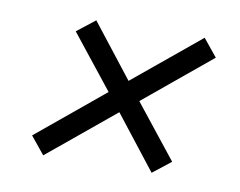

<svg xmlns="http://www.w3.org/2000/svg" viewBox="-57 -614 731 586"><g transform="rotate(10 309.0 -321.5)"><path d="M110 -102 66 -156 273 -327 142 -492 198 -536 327 -371 533 -541 577 -487 370 -316 501 -151 445 -107 316 -272Z"/></g></svg>

Font: Fragment Mono SC
Style: Italic
Weight: 400
Italic angle: -12°
Monospace: yes
Designer: Wei Huang based on Nimbus Sans by URW Studio, based on Helvetica by Max Miedinger.
Foundry: Wei Huang
Version: Version 1.012; ttfautohint (v1.8.4.7-5d5b)